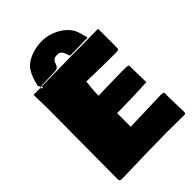

<svg xmlns="http://www.w3.org/2000/svg" viewBox="-269 -1044 1176 1176"><g transform="rotate(-45 319.0 -456.5)"><path d="M55.7 -604.5 53.2 -732.9Q53.7 -732.9 56.6 -731.4Q427.7 -737.8 615.7 -738.3Q617.7 -737.3 618.7 -735.4V-597.7Q618.7 -577.6 617.7 -564.9Q615.2 -557.1 588.9 -557.1H585.4Q467.3 -557.1 339.4 -561Q339.4 -556.6 338.1 -545.4Q336.9 -534.2 336.4 -529.3L334 -510.7Q331.5 -492.2 330.6 -446.3L481.9 -449.7Q521 -450.7 538.6 -450.7H546.4Q576.2 -450.7 585.4 -449Q594.7 -447.3 594.7 -439L594.2 -435.1V-423.3L596.7 -297.9L596.2 -297.4V-297.9Q447.8 -290.5 358.9 -290.5H335.9V-172.4L601.1 -180.7Q623 -180.7 628.9 -174.3Q628.4 -161.6 628.4 -138.2L631.8 -5.4Q631.8 6.8 621.1 8.8L459 7.3Q411.1 7.3 268.6 10.7L188.5 12.7Q103.5 15.6 62.5 15.6L61 14.6H61.5Q56.6 9.8 52.2 5.4V-11.7L55.2 -533.7ZM248 -740.7 182.6 -738.3 137.7 -736.8Q123 -735.8 122.6 -735.8H121.1L109.9 -751Q124 -815.4 147 -851.8Q169.9 -888.2 218.8 -908.7Q267.6 -929.2 322.3 -929.2Q377 -929.2 429 -902.3Q481 -875.5 508.8 -830.1Q522.9 -799.8 535.2 -749Q534.2 -745.1 524.9 -745.1H521L517.6 -745.6L382.3 -742.7Q379.4 -745.6 373 -762.2H373.5Q364.3 -793 347.7 -799.8Q339.4 -803.2 325 -803.2Q310.5 -803.2 301 -796.9Q291.5 -790.5 287.6 -781.2Q283.7 -772 280.3 -762.7Q272 -740.7 248 -740.7ZM113.8 -736.3Q113.8 -736.3 111.8 -728L125 -720.2L123.5 -735.8Q122.6 -735.8 113.8 -736.3Z"/></g></svg>

Font: Bowlby One
Style: Regular
Weight: 400
Designer: vernon adams
Foundry: vernon adams
Version: Version 1.000